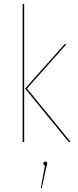

<svg xmlns="http://www.w3.org/2000/svg" viewBox="-20 -752 412 1017"><path d="M108 0H100V-731L108 -732ZM123 -283 354 0H344L113 -283L322 -518H332ZM230 114Q230 118 224 139L201 245H196L218 125Q209 121 209 114Q209 104 220 104Q230 104 230 114Z"/></svg>

Font: Fira Sans Compressed Eight
Style: Regular
Weight: 100
Width: 1
Designer: bBox Type GmbH & Carrois Corporate GbR & Edenspiekermann AG
Foundry: bBox Type GmbH & Carrois Corporate GbR & Edenspiekermann AG
Version: Version 4.301